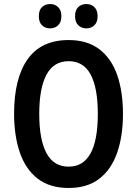

<svg xmlns="http://www.w3.org/2000/svg" viewBox="-20 -924 681 954"><path d="M591 -358Q591 -248 562 -165Q533 -82 473.5 -36Q414 10 321 10Q227 10 167 -36.5Q107 -83 78.5 -166.5Q50 -250 50 -359Q50 -535 117.5 -630Q185 -725 321 -725Q414 -725 474 -679Q534 -633 562.5 -550.5Q591 -468 591 -358ZM175 -358Q175 -230 211 -163Q247 -96 321 -96Q466 -96 466 -358Q466 -487 430.5 -553.5Q395 -620 321 -620Q247 -620 211 -553Q175 -486 175 -358ZM173 -844Q173 -874 189 -889Q205 -904 229 -904Q253 -904 269 -888.5Q285 -873 285 -844Q285 -814 269 -798.5Q253 -783 229 -783Q205 -783 189 -798Q173 -813 173 -844ZM353 -844Q353 -874 369 -889Q385 -904 409 -904Q433 -904 449 -888.5Q465 -873 465 -844Q465 -814 449 -798.5Q433 -783 409 -783Q385 -783 369 -798.5Q353 -814 353 -844Z"/></svg>

Font: Noto Sans Condensed SemiBold
Style: Regular
Weight: 600
Width: 3
Designer: Monotype Design Team
Foundry: Monotype Imaging Inc.
Version: Version 2.013; ttfautohint (v1.8.4.7-5d5b)